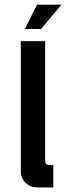

<svg xmlns="http://www.w3.org/2000/svg" viewBox="-20 -824 290 844"><path d="M142.9 -803.6H250L160.7 -696.4H89.3ZM71.4 -642.9H178.6V-116.4Q178.6 -98.6 196.4 -98.6H214.3V0H142.9Q112.9 0 92.1 -20.7Q71.4 -41.4 71.4 -71.4Z"/></svg>

Font: Aire Exterior
Style: Regular
Weight: 400
Width: 4
Designer: Jayvee Enaguas (HarvettFox96)
Version: 20190503.02